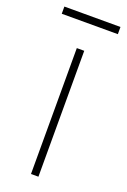

<svg xmlns="http://www.w3.org/2000/svg" viewBox="-153 -714 502 760"><g transform="rotate(20 98.0 -334.0)"><path d="M83 -530.3H114.3V0H83ZM216.8 -637.7H-19.5V-668H216.8Z"/></g></svg>

Font: Pretendard Thin
Style: Regular
Weight: 100
Designer: Base glyphs from Inter by Rasmus Andersson; Hangeul glyphs from Noto Sans CJK(Source Han Sans) by Jang Soo-young and Kan
Foundry: Kil Hyung-jin
Version: Version 1.309